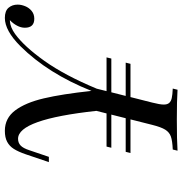

<svg xmlns="http://www.w3.org/2000/svg" viewBox="0 -762 762 803"><g transform="rotate(-90 381.5 -361.0)"><path d="M763.2 -668.5Q763.2 -653.8 756.8 -637.7Q750.5 -621.6 737.1 -610.4Q723.6 -599.1 704.1 -599.1Q666.5 -599.1 666.5 -638.7Q666.5 -654.8 675.3 -671.4Q684.1 -688 698.2 -701.2H695.3Q668.5 -699.7 640.1 -679.2Q587.9 -641.1 527.6 -556.4Q467.3 -471.7 411.6 -337.9L401.4 -296.9H542.5L537.6 -276.9H396.5L381.3 -216.8H520.5L515.6 -196.8H376.5L353.5 -106Q345.2 -73.7 345.2 -57.6Q345.2 -43 351.8 -35.2Q358.4 -27.3 372.3 -24.2Q386.2 -21 412.1 -20L407.2 0Q362.3 -2.9 283.2 -2.9Q195.3 -2.9 152.3 0L157.2 -20Q193.4 -21.5 211.4 -27.8Q229.5 -34.2 240.2 -51.5Q251 -68.8 260.3 -106L283.2 -196.8H142.6L147.5 -216.8H288.1L303.2 -276.9H164.6L169.4 -296.9H308.1L318.8 -339.4Q283.2 -667 202.1 -667Q185.1 -667 173.8 -656.2Q162.6 -645.5 154.3 -620.1L126.5 -538.1H104.5L137.2 -634.8Q147.9 -666 159.7 -684.6Q171.4 -703.1 189.5 -712.6Q207.5 -722.2 235.4 -722.2Q288.1 -722.2 320.6 -679.2Q353 -636.2 371.1 -559.3Q389.2 -482.4 402.3 -359.9Q474.6 -541.5 589.4 -657.2Q654.3 -722.2 707.5 -722.2Q736.8 -722.2 750 -706.8Q763.2 -691.4 763.2 -668.5Z"/></g></svg>

Font: TypoPRO Playfair Display SC
Style: Italic
Weight: 400
Italic angle: -14°
Designer: Claus Eggers Sørensen
Foundry: Claus Eggers Sørensen
Version: Version 1.004;PS 001.004;hotconv 1.0.70;makeotf.lib2.5.58329